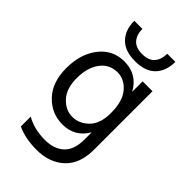

<svg xmlns="http://www.w3.org/2000/svg" viewBox="-269 -805 1087 1087"><g transform="rotate(45 274.5 -262.0)"><path d="M482 -41Q482 75 418 133.5Q354 192 253 192Q161 192 96 161V82Q160 119 246 119Q319 119 361 80Q403 41 403 -42V-99Q353 -13 254 -13Q167 -13 105.5 -77Q44 -141 44 -255Q44 -368 101 -441Q158 -514 250 -514Q354 -514 403 -423V-507H482ZM126 -257Q126 -172 168 -127.5Q210 -83 263 -83Q318 -83 360.5 -125.5Q403 -168 403 -252Q403 -349 362 -396Q321 -443 267 -443Q202 -443 164 -391.5Q126 -340 126 -257ZM456 -716Q456 -643 415 -600Q374 -557 292 -557Q210 -557 168.5 -600Q127 -643 127 -716H192Q192 -670 216 -642Q240 -614 292 -614Q343 -614 367 -642Q391 -670 391 -716Z"/></g></svg>

Font: Hind Siliguri
Style: Regular
Weight: 400
Designer: Jyotish Sonowal
Foundry: Indian Type Foundry
Version: Version 1.000;PS 1.0;hotconv 1.0.86;makeotf.lib2.5.63406; tt